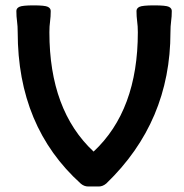

<svg xmlns="http://www.w3.org/2000/svg" viewBox="-20 -674 675 704"><path d="M40 -633.8Q40 -643.6 50.8 -648.9Q61.5 -654.3 103.5 -654.3Q145 -654.3 155.5 -648.9Q166 -643.6 166 -633.8Q166 -613.3 163.6 -595.7Q161.1 -578.1 161.1 -555.7Q161.1 -269.5 323.2 -118.2Q485.4 -269.5 485.4 -555.7Q485.4 -578.1 482.9 -595.7Q480.5 -613.3 480.5 -633.8Q480.5 -643.6 491.2 -648.9Q502 -654.3 545.4 -654.3Q588.9 -654.3 599.4 -648.9Q609.9 -643.6 609.9 -633.8Q609.9 -613.3 607.4 -595.7Q605 -578.1 605 -555.7Q605 -228 370.1 -1.5Q356.9 9.8 342.3 9.8H303.7Q288.6 9.8 276.4 -0.5Q44.9 -209 44.9 -555.7Q44.9 -578.1 42.5 -595.7Q40 -613.3 40 -633.8Z"/></svg>

Font: Bainsley
Style: Bold
Weight: 700
Designer: Paul James MIller
Foundry: High-Logic / Made with FontCreator
Version: Version 1.411;March 28, 2021;FontCreator 13.0.0.2683 64-bit